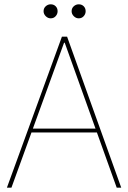

<svg xmlns="http://www.w3.org/2000/svg" viewBox="-20 -870 594 890"><path d="M12 0 267 -700H291L542 0H521L280 -672H277L33 0ZM111 -256 120 -274H436L445 -256ZM215 -785Q202 -785 192 -795Q182 -805 182 -818Q182 -832 192 -841Q202 -850 215 -850Q229 -850 238 -841Q247 -832 247 -818Q247 -805 238 -795Q229 -785 215 -785ZM345 -785Q332 -785 322 -795Q312 -805 312 -818Q312 -832 322 -841Q332 -850 345 -850Q359 -850 368 -841Q377 -832 377 -818Q377 -805 368 -795Q359 -785 345 -785Z"/></svg>

Font: DM Sans 36pt Thin
Style: Regular
Weight: 250
Designer: Colophon Foundry, Jonny Pinhorn
Foundry: Colophon Foundry
Version: Version 4.004;gftools[0.9.30]